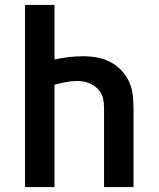

<svg xmlns="http://www.w3.org/2000/svg" viewBox="-20 -755 640 775"><path d="M81 0V-735H200V-515Q228 -521 257 -524.5Q286 -528 315 -528Q343 -528 371.5 -523Q400 -518 425 -505Q450 -492 470 -471Q490 -450 501.5 -424Q513 -398 516 -369.5Q519 -341 519 -313V0H400V-313Q400 -328 398.5 -343.5Q397 -359 391 -372.5Q385 -386 374 -397Q363 -408 349.5 -415Q336 -422 321 -425Q306 -428 291 -428Q268 -428 245 -423.5Q222 -419 200 -413V0Z"/></svg>

Font: Iosevka Fixed Extended
Style: Bold
Weight: 700
Width: 7
Monospace: yes
Designer: Belleve Invis
Foundry: Belleve Invis
Version: Version 24.1.1; ttfautohint (v1.8.4)